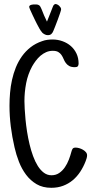

<svg xmlns="http://www.w3.org/2000/svg" viewBox="-20 -895 441 928"><path d="M400.9 -144.5Q400.9 -137.2 398.7 -130.1Q396.5 -123 394 -116.2Q383.3 -88.4 367.7 -64.7Q352.1 -41 331.5 -23.9Q311 -6.8 285.2 2.9Q259.3 12.7 228 12.7Q186.5 12.7 156.7 -4.9Q127 -22.5 106 -50.5Q85 -78.6 71.5 -113.3Q58.1 -147.9 50.3 -182.6Q38.6 -232.9 32.2 -283.4Q25.9 -334 25.9 -384.8Q25.9 -414.6 28.6 -446.3Q31.2 -478 38.1 -509Q44.9 -540 56.6 -569.1Q68.4 -598.1 85.9 -622.8Q103.5 -647.5 127.7 -666.5Q151.9 -685.5 184.1 -696.3Q195.8 -700.7 208.5 -702.4Q221.2 -704.1 233.9 -704.1Q259.3 -704.1 282.2 -695.8Q305.2 -687.5 322.5 -672.4Q339.8 -657.2 349.9 -635.7Q359.9 -614.3 359.9 -587.9Q359.9 -579.1 356 -574.7Q352.1 -570.3 342.3 -570.3Q324.2 -570.3 314.2 -576.2Q304.2 -582 297.9 -590.8Q291.5 -599.6 287.4 -609.9Q283.2 -620.1 277.3 -628.9Q271.5 -637.7 261.7 -643.6Q252 -649.4 234.9 -649.4Q217.8 -649.4 202.9 -642.8Q188 -636.2 175.5 -625.5Q163.1 -614.7 153.1 -601.3Q143.1 -587.9 135.3 -574.2Q114.7 -536.1 106.4 -492.9Q98.1 -449.7 98.1 -406.2Q98.1 -391.6 99.4 -368.4Q100.6 -345.2 103.3 -317.4Q106 -289.6 110.8 -258.5Q115.7 -227.5 122.8 -197.8Q129.9 -168 139.9 -140.6Q149.9 -113.3 162.8 -92.8Q175.8 -72.3 192.1 -60.1Q208.5 -47.9 229 -47.9Q250 -47.9 266.1 -58.8Q282.2 -69.8 293.7 -86.7Q305.2 -103.5 312.7 -123.3Q320.3 -143.1 324.7 -160.2Q326.2 -165 327.4 -168.9Q328.6 -172.9 330.8 -175.8Q333 -178.7 336.4 -180.2Q339.8 -181.6 346.2 -181.6Q353 -181.6 362.5 -179Q372.1 -176.3 380.6 -171.4Q389.2 -166.5 395 -159.7Q400.9 -152.8 400.9 -144.5ZM121.1 -861.8Q121.1 -865.7 124 -868.2Q127 -870.6 131.3 -871.8Q135.7 -873 140.1 -873.3Q144.5 -873.5 147.5 -873.5Q151.9 -873.5 157.2 -873.3Q162.6 -873 167 -870.6Q172.9 -867.7 175.3 -862.3Q177.7 -856.9 180.7 -851.1Q186.5 -835.4 193.1 -820.3Q199.7 -805.2 207 -790.5Q213.9 -807.6 220.7 -825Q227.5 -842.3 234.4 -859.9Q235.8 -864.3 237.5 -867.4Q239.3 -870.6 243.2 -873.5Q244.1 -875.5 248 -875.5Q252.4 -875.5 257.3 -873Q262.2 -870.6 266.1 -866.9Q270 -863.3 272.7 -858.9Q275.4 -854.5 275.4 -850.1Q275.4 -846.2 270.5 -831.8Q265.6 -817.4 259.3 -800.3Q252.9 -783.2 246.8 -767.6Q240.7 -752 238.3 -746.6Q234.4 -736.3 228.3 -730.7Q222.2 -725.1 210.9 -725.1Q203.6 -725.1 197.3 -728.3Q190.9 -731.4 185.5 -735.8Q176.8 -745.6 170.4 -757.1Q164.1 -768.6 158.2 -779.8Q155.8 -784.2 149.9 -796.4Q144 -808.6 137.5 -822.3Q130.9 -835.9 126 -847.4Q121.1 -858.9 121.1 -861.8Z"/></svg>

Font: Just Another Hand
Style: Regular
Weight: 400
Designer: Astigmatic (AOETI)
Foundry: Astigmatic (AOETI)
Version: Version 1.001